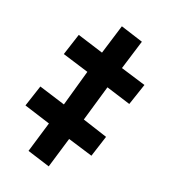

<svg xmlns="http://www.w3.org/2000/svg" viewBox="-100 -721 711 809"><g transform="rotate(15 255.5 -316.0)"><path d="M332 -641.1 430.2 -600.1 377.9 -471.2 487.8 -426.8 446.8 -333 339.8 -377 278.8 -220.2 388.2 -173.8 349.1 -81.1 240.2 -125 187 8.8 87.9 -32.2 141.1 -166 25.9 -213.9 65.9 -307.1 181.2 -259.8 241.2 -418 126 -464.8 166 -559.1 279.8 -512.2Z"/></g></svg>

Font: Open Sans Condensed
Style: Bold
Weight: 700
Width: 3
Designer: Monotype Design Team
Foundry: Monotype Imaging Inc.
Version: Version 3.003; ttfautohint (v1.8.4)